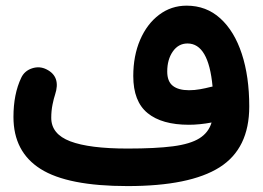

<svg xmlns="http://www.w3.org/2000/svg" viewBox="-20 -584 908 662"><path d="M26.4 -180.7Q26.4 -259.8 53.2 -315.9Q64.5 -339.8 90.6 -348.4Q116.7 -356.9 140.6 -344.7Q190.4 -319.8 169.9 -257.8Q165.5 -245.1 161.1 -223.4Q156.7 -201.7 156.7 -177.7Q156.7 -121.6 222.4 -96.7Q288.1 -71.8 419.9 -71.8Q516.6 -71.8 576.4 -79.6Q636.2 -87.4 667.7 -107.2Q699.2 -127 709.5 -161.6Q668 -153.8 631.3 -153.8Q538.1 -153.8 488.8 -194.1Q439.5 -234.4 439.5 -321.8Q439.5 -391.6 463.1 -446.5Q486.8 -501.5 528.6 -533Q570.3 -564.5 623.5 -564.5Q691.4 -564.5 739.7 -520.5Q788.1 -476.6 813.7 -398.4Q839.4 -320.3 839.4 -216.8Q839.4 -71.8 737.1 -7.1Q634.8 57.6 419.9 57.6Q213.4 57.6 119.9 -1.5Q26.4 -60.5 26.4 -180.7ZM556.6 -337.4Q556.6 -303.2 575.9 -288.1Q595.2 -272.9 631.8 -272.9Q650.9 -272.9 670.2 -276.4Q689.5 -279.8 706.1 -284.2Q709.5 -285.2 712.9 -285.6Q699.2 -434.1 626.5 -434.1Q595.2 -434.1 575.9 -406.5Q556.6 -378.9 556.6 -337.4Z"/></svg>

Font: Mikhak-DS2-FD Bold
Style: Regular
Weight: 700
Designer: Amin Abedi
Version: Version 3.4